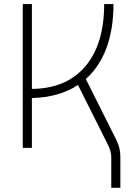

<svg xmlns="http://www.w3.org/2000/svg" viewBox="-20 -713 626 926"><path d="M89.8 0V-693.4H133.8V-284.2Q299.8 -285.6 391.1 -392.6Q482.4 -499.5 482.4 -693.4H527.3Q527.3 -572.3 493.2 -481Q459 -389.6 394 -332L538.1 -44.4Q550.8 -19 555.7 0.7Q560.5 20.5 560.5 43.9V192.9H516.6V43.9Q516.6 16.6 499 -18.1L356 -303.2Q264.6 -243.2 133.8 -240.2V0Z"/></svg>

Font: Caskaydia Cove ExtraLight
Style: Regular
Weight: 200
Monospace: yes
Designer: Aaron Bell
Foundry: Saja Typeworks
Version: Version 4.300; ttfautohint (v1.8.3)